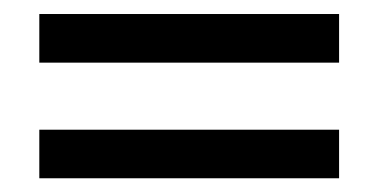

<svg xmlns="http://www.w3.org/2000/svg" viewBox="-20 -397 540 274"><path d="M36.1 -211.9H463.9V-142.6H36.1ZM36.1 -377H463.9V-307.6H36.1Z"/></svg>

Font: BabelStone Irk Bitig
Style: Regular
Weight: 400
Designer: Andrew West
Foundry: BabelStone
Version: Version 1.03 June 7, 2023